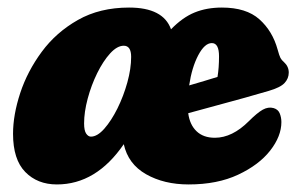

<svg xmlns="http://www.w3.org/2000/svg" viewBox="-20 -478 792 508"><path d="M724.5 -155Q724.5 -117.5 694.8 -79.5Q665 -41.5 610 -15.8Q555 10 479 10Q414 10 366.5 -17Q319 -44 307.5 -96.5Q234.5 10 130.5 10Q79 10 46.8 -23Q14.5 -56 14.5 -124Q14.5 -174 33.5 -231.8Q52.5 -289.5 90.5 -341Q128.5 -392.5 186.2 -425.2Q244 -458 321.5 -458Q412 -458 432.5 -400.5Q463 -432 495 -445Q527 -458 567 -458Q631.5 -458 666.2 -427Q701 -396 714.5 -347Q719 -330.5 722 -324.8Q725 -319 731.5 -313.5Q744 -302 744 -286Q744 -270.5 733 -258.5Q722 -246.5 691 -237.5Q664.5 -229.5 628.2 -219.5Q592 -209.5 552.5 -198.8Q513 -188 478 -178.5Q482 -148 500 -130.8Q518 -113.5 548.5 -113.5Q594.5 -113.5 638.5 -157.5Q660.5 -179.5 675.2 -187.8Q690 -196 704 -192Q716 -188.5 720.2 -177.8Q724.5 -167 724.5 -155ZM540.5 -364Q521.5 -364 504.5 -331.8Q487.5 -299.5 480.5 -252Q501 -258 520.5 -263.8Q540 -269.5 555.5 -274.5Q557.5 -286.5 558.5 -300.2Q559.5 -314 559.5 -329Q559.5 -364 540.5 -364ZM202.5 -151.5Q202.5 -132.5 208 -124.5Q213.5 -116.5 220.5 -116.5Q237.5 -116.5 256 -137.5Q274.5 -158.5 290.8 -191.2Q307 -224 317 -260.2Q327 -296.5 327 -327.5Q327 -357 307.5 -357Q290 -357 271.5 -336.8Q253 -316.5 237.2 -284.5Q221.5 -252.5 212 -217Q202.5 -181.5 202.5 -151.5Z"/></svg>

Font: Fraunces 144pt S100 Black
Style: Italic
Weight: 900
Italic angle: -16°
Version: Version 1.000; ttfautohint (v1.8.3)